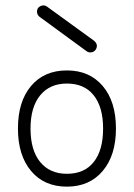

<svg xmlns="http://www.w3.org/2000/svg" viewBox="-20 -684 500 717"><path d="M230 13Q145 13 96 -45.5Q47 -104 47 -204Q47 -305 96 -363Q145 -421 230 -421Q314 -421 363.5 -363Q413 -305 413 -204Q413 -104 363.5 -45.5Q314 13 230 13ZM230 -35Q295 -35 330 -79Q365 -123 365 -204Q365 -284 330 -328Q295 -372 230 -372Q166 -372 130 -328Q94 -284 94 -204Q94 -123 130 -79Q166 -35 230 -35ZM303 -493 128 -621Q120 -627 118.5 -636.5Q117 -646 122 -654Q129 -662 138.5 -663.5Q148 -665 156 -659L331 -532Q349 -517 337 -498Q331 -490 321 -488.5Q311 -487 303 -493Z"/></svg>

Font: Kurewa Gothic CJK TC Regular
Style: Regular
Weight: 400
Designer: Max Yao
Foundry: Max-Everyday
Version: Version 1.071; ttfautohint (v1.8.3)